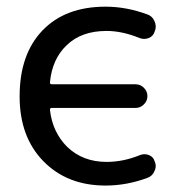

<svg xmlns="http://www.w3.org/2000/svg" viewBox="-20 -578 565 587"><path d="M453.1 -482.4Q449.2 -467.8 435.1 -461.9Q420.9 -456.1 406.2 -461.9Q353.5 -483.4 305.7 -483.4Q228.5 -483.4 183.6 -439.5Q139.6 -397.5 132.8 -327.1Q131.8 -320.3 138.7 -320.3H394.5Q409.2 -320.3 419.9 -309.6Q430.7 -298.8 430.7 -284.2Q430.7 -269.5 419.9 -258.8Q409.2 -248 394.5 -248H138.7Q131.8 -248 132.8 -241.2Q140.6 -173.8 185.5 -128.9Q233.4 -83 305.7 -83Q356.4 -83 407.2 -103.5Q420.9 -109.4 435.1 -104Q449.2 -98.6 453.1 -84Q456.1 -77.1 456.1 -71.3Q456.1 -62.5 452.1 -54.7Q446.3 -40 430.7 -34.2Q367.2 -10.7 302.7 -10.7Q185.5 -10.7 112.8 -85Q40 -159.2 40 -283.2Q40 -412.1 109.9 -484.9Q179.7 -557.6 302.7 -557.6Q366.2 -557.6 429.7 -534.2Q445.3 -529.3 452.1 -513.7Q456.1 -504.9 456.1 -496.1Q456.1 -489.3 453.1 -482.4Z"/></svg>

Font: Gen Jyuu Gothic Regular
Style: Regular
Weight: 400
Designer: [Source Han Sans]
Ryoko NISHIZUKA  (kana & ideographs); Paul D. Hunt (Latin, Greek & Cyrillic); Wenlong ZHANG  (bopomofo
Version: Version 1.002.20150607